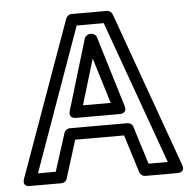

<svg xmlns="http://www.w3.org/2000/svg" viewBox="-51 -730 810 806"><g transform="rotate(-5 354.0 -327.0)"><path d="M261 -243H444C446 -243 478 -242 468 -275L378 -571C375 -582 364 -589 354 -589H350C339 -589 329 -581 326 -571L237 -275C236 -273 226 -243 261 -243ZM294 -293 352 -485 411 -293ZM547 -25 497 -185C494 -196 483 -202 473 -202H231C220 -202 210 -194 207 -185L156 -25H81L297 -629H411L628 -25ZM505 8C508 17 518 25 529 25H663C702 25 687 -8 687 -8L452 -662C449 -670 440 -679 429 -679H279C270 -679 260 -672 256 -662L21 -8C8 29 45 25 45 25H175C185 25 196 19 199 8L249 -152H455Z"/></g></svg>

Font: Falling Sky
Style: ExtOu
Weight: 400
Designer: Paul D. Hunt
Foundry: Adobe Systems Incorporated
Version: Version 1.02